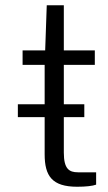

<svg xmlns="http://www.w3.org/2000/svg" viewBox="-20 -709 412 731"><path d="M277 -53C243 -53 223 -66 223 -128V-263H301V-312H223V-462H341V-517H223V-689H158L152 -517H66V-462H150V-312H48V-263H150V-122C150 -39 178 2 274 2C307 2 333 -1 346 -6V-53Z"/></svg>

Font: United Sans Light
Style: Regular
Weight: 300
Designer: Pablo Impallari, Rodrigo Fuenzalida (Modified by Dan O. Williams)
Version: Version 1.000;PS 001.000;hotconv 1.0.88;makeotf.lib2.5.64775